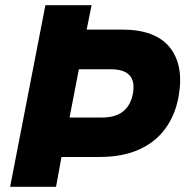

<svg xmlns="http://www.w3.org/2000/svg" viewBox="-20 -720 724 740"><path d="M19 0 155 -700H333L314 -606H450Q580 -606 635 -536.5Q690 -467 668 -346Q655 -276 617 -224Q579 -172 515.5 -143.5Q452 -115 363 -115H217L196 0ZM248 -267H371Q426 -267 455 -291Q484 -315 492 -358Q501 -406 479.5 -429.5Q458 -453 408 -453H284Z"/></svg>

Font: REM
Style: Bold Italic
Weight: 700
Italic angle: -11°
Designer: Octavio Pardo
Foundry: Ashler Design
Version: Version 1.005;gftools[0.9.28]